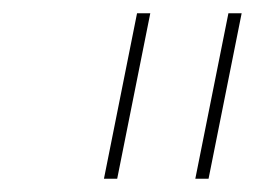

<svg xmlns="http://www.w3.org/2000/svg" viewBox="-20 -760 385 290"><path d="M137 -490 187 -740H207L157 -490ZM275 -490 325 -740H345L295 -490Z"/></svg>

Font: IBM Plex Sans Cond Thin
Style: Italic
Weight: 100
Width: 3
Italic angle: -11°
Designer: Mike Abbink, Paul van der Laan, Pieter van Rosmalen
Foundry: Bold Monday
Version: Version 1.3